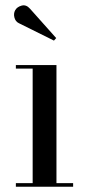

<svg xmlns="http://www.w3.org/2000/svg" viewBox="-20 -706 336 726"><path d="M51 -618.5Q38.5 -624.5 34.5 -639.8Q30.5 -655 37.5 -667.5Q44.5 -680 61.8 -684.8Q79 -689.5 93.5 -673L192.5 -562L184 -552.5ZM40 -13.5H103.5V-446.5H40V-460H193.5V-13.5H256.5V0H40Z"/></svg>

Font: Bodoni Moda 16pt
Style: Regular
Weight: 400
Version: Version 2.3